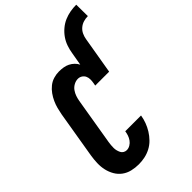

<svg xmlns="http://www.w3.org/2000/svg" viewBox="-279 -1065 1180 1180"><g transform="rotate(-45 311.5 -475.0)"><path d="M394 -766Q398 -792 407 -818Q416 -844 432 -867Q448 -890 470 -908.5Q492 -927 517.5 -938Q543 -949 569.5 -953.5Q596 -958 622 -958L623 -858Q604 -858 585 -852.5Q566 -847 550.5 -834Q535 -821 526.5 -803Q518 -785 515 -766ZM201 8Q170 8 141 1Q112 -6 89 -23Q66 -40 51.5 -65Q37 -90 30.5 -118.5Q24 -147 25 -178Q26 -209 31 -240L82 -545Q86 -567 92 -590Q98 -613 108 -635Q118 -657 132.5 -677.5Q147 -698 166.5 -713.5Q186 -729 209.5 -736Q233 -743 256 -743Q276 -743 294.5 -740Q313 -737 329 -729Q345 -721 358 -708.5Q371 -696 379 -680L394 -766H515L474 -524H353L356 -540Q359 -556 359 -571.5Q359 -587 353 -600Q347 -613 334.5 -621Q322 -629 307 -629Q289 -629 271.5 -619.5Q254 -610 243 -594.5Q232 -579 226 -561.5Q220 -544 217 -526L166 -221Q164 -209 163 -196.5Q162 -184 162 -172.5Q162 -161 165 -149.5Q168 -138 173 -128Q178 -118 188 -112Q198 -106 210 -106Q225 -106 239.5 -114.5Q254 -123 263.5 -136.5Q273 -150 278 -165Q283 -180 285 -195H422V-194Q418 -168 408.5 -142.5Q399 -117 384.5 -93.5Q370 -70 350 -49.5Q330 -29 305 -16Q280 -3 253.5 2.5Q227 8 201 8Z"/></g></svg>

Font: Iosevka Heavy Oblique
Style: Regular
Weight: 900
Italic angle: -9°
Monospace: yes
Designer: Belleve Invis
Foundry: Belleve Invis
Version: Version 32.5.0; ttfautohint (v1.8.4)